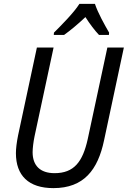

<svg xmlns="http://www.w3.org/2000/svg" viewBox="-20 -959 658 989"><path d="M258 -791 257 -779H310C342 -802 381 -834 420 -871C443 -835 468 -802 490 -779H541L542 -791C520 -829 484 -893 469 -939H389C361 -894 296 -829 258 -791ZM255 10C412 10 484 -84 516 -236L618 -714H533L432 -243C406 -125 361 -67 261 -67C187 -67 148 -106 148 -175C148 -195 152 -228 158 -257L256 -714H170L73 -261C66 -226 62 -194 62 -170C62 -55 127 10 255 10Z"/></svg>

Font: Noto Sans SemiCondensed
Style: Italic
Weight: 400
Width: 4
Italic angle: -12°
Designer: Monotype Design Team
Foundry: Monotype Imaging Inc.
Version: Version 2.013